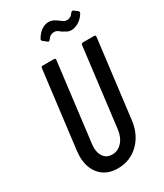

<svg xmlns="http://www.w3.org/2000/svg" viewBox="-221 -980 916 1073"><g transform="rotate(-30 236.5 -443.5)"><path d="M57 -157Q57 -168 59 -190L121 -690Q121 -694 124 -697Q127 -700 132 -700H205Q214 -700 214 -690L151 -180Q150 -173 150 -160Q150 -121 169 -98Q188 -75 221 -75Q258 -75 284.5 -104Q311 -133 317 -180L380 -690Q380 -694 383 -697Q386 -700 391 -700H464Q473 -700 473 -690L411 -190Q401 -101 345.5 -46.5Q290 8 210 8Q139 8 98 -37Q57 -82 57 -157ZM320 -811Q316 -814 308.5 -820Q301 -826 294.5 -828.5Q288 -831 280 -831Q268 -831 258 -825.5Q248 -820 237 -805Q234 -801 230 -800Q226 -799 223 -802L198 -822Q192 -828 196 -835Q213 -865 235.5 -880Q258 -895 282 -895Q297 -895 309.5 -889Q322 -883 337 -872Q340 -870 347.5 -864Q355 -858 362 -855Q369 -852 377 -852Q389 -852 399 -857.5Q409 -863 420 -878Q423 -882 427 -882.5Q431 -883 434 -881L458 -863Q461 -860 461 -855Q461 -851 457 -844Q438 -816 414.5 -803.5Q391 -791 370 -791Q357 -791 346.5 -796Q336 -801 320 -811Z"/></g></svg>

Font: Barlow Condensed Medium
Style: Italic
Weight: 500
Width: 3
Italic angle: -7°
Designer: Jeremy Tribby
Foundry: Tribby Type
Version: Version 1.408